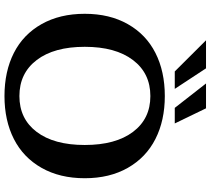

<svg xmlns="http://www.w3.org/2000/svg" viewBox="-61 -856 931 849"><g transform="rotate(90 404.5 -431.5)"><path d="M295.9 -738.8 158.2 -877H282.2L373 -738.8ZM457 -738.8 349.1 -877H459L525.9 -738.8ZM404.8 14.2Q295.9 14.2 214.1 -27.3Q132.3 -68.8 86.7 -149.7Q41 -230.5 41 -340.8Q41 -450.7 86.7 -531.2Q132.3 -611.8 214.1 -653.3Q295.9 -694.8 404.8 -694.8Q512.7 -694.8 594.5 -653.3Q676.3 -611.8 722.2 -531.2Q768.1 -450.7 768.1 -340.8Q768.1 -230.5 722.2 -149.7Q676.3 -68.8 594.5 -27.3Q512.7 14.2 404.8 14.2ZM404.8 -51.8Q505.4 -51.8 563.2 -128.2Q621.1 -204.6 621.1 -340.8Q621.1 -477.1 563.2 -554Q505.4 -630.9 404.8 -630.9Q303.7 -630.9 245.4 -553.7Q187 -476.6 187 -340.8Q187 -205.1 245.4 -128.4Q303.7 -51.8 404.8 -51.8Z"/></g></svg>

Font: Montagu Slab 144pt Medium
Style: Regular
Weight: 500
Designer: Florian Karsten
Foundry: Florian Karsten
Version: Version 1.000